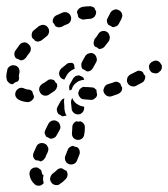

<svg xmlns="http://www.w3.org/2000/svg" viewBox="-33 -290 535 611"><path d="M99 299Q95 301 91 301Q87 301 83 300Q80 299 77 296Q70 290 66 282Q62 275 61 266Q60 258 64 251Q69 245 77 243Q81 243 85 243Q89 244 92 247Q96 249 98 252Q100 256 100 260Q101 264 103 266Q104 267 104 267Q105 268 106 268Q105 270 105 271Q103 280 105 288Q106 290 106 292Q106 293 106 293Q105 294 105 294Q102 297 99 299ZM182 266Q182 259 178 253Q177 253 177 253Q170 250 165 246Q160 245 156 246Q151 248 147 252Q141 258 135 262Q129 267 127 275Q125 283 130 290Q132 294 136 296Q139 298 143 299Q147 299 151 299Q155 298 158 295Q168 289 177 279Q182 273 182 266ZM220 188Q218 182 212 178Q211 178 210 178Q204 177 199 174Q193 175 188 179Q184 182 182 188Q179 197 175 206Q172 213 175 221Q178 229 186 232Q193 235 201 232Q209 229 212 221Q216 212 220 201Q222 195 220 188ZM83 176Q86 169 94 166Q102 164 109 167Q113 169 116 172Q118 175 120 179Q121 182 121 186Q120 190 119 194Q114 203 111 212Q109 215 106 218Q104 221 100 222Q99 223 98 223Q97 223 97 224Q93 222 90 221Q85 220 81 220Q75 216 73 210Q71 203 74 196Q78 186 83 176ZM237 119V115Q237 108 233 103Q229 98 223 96Q221 96 218 97Q213 97 209 96Q204 99 200 104Q197 109 197 115V119Q197 124 196 133Q195 141 200 148Q205 154 213 155Q221 156 228 151Q234 146 235 138Q237 127 237 119ZM109 130Q110 126 112 122L121 104Q123 100 126 98Q129 95 133 94Q137 93 141 93Q145 94 149 96Q156 100 158 108Q161 116 157 123L147 141Q144 147 138 149Q133 152 126 151Q123 149 119 147Q117 146 114 145Q113 143 112 141Q111 139 110 137Q109 134 109 130ZM159 76Q156 74 153 73Q149 68 148 62Q147 56 150 50L160 32Q162 29 165 26Q168 24 172 23Q170 30 171 38Q172 47 172 57Q173 65 176 73Q177 75 179 77Q176 79 172 79Q169 80 165 80Q162 78 159 76ZM217 44Q224 48 232 49Q233 49 234 49Q235 51 235 53Q235 61 230 67Q224 74 216 74Q212 74 208 73Q205 72 202 69Q199 67 197 63Q195 60 195 56Q194 45 193 36Q193 32 194 28Q195 25 197 22Q199 28 204 34Q209 40 217 44ZM63 33Q59 35 55 35Q39 34 26 27Q19 23 16 15Q14 7 18 0Q22 -7 30 -10Q38 -12 45 -8Q50 -6 56 -5Q60 -5 63 -4Q67 -2 70 1Q70 1 70 2Q72 10 75 16Q75 20 74 23Q72 26 69 29Q66 32 63 33ZM234 26Q226 26 221 19Q216 13 216 5Q217 1 219 -3Q220 -6 224 -9Q227 -11 230 -13Q234 -14 238 -13Q248 -13 257 -12Q261 -12 265 -11Q269 -9 271 -6Q272 -5 273 -5Q273 -4 274 -3Q274 4 276 10Q276 11 276 12Q275 19 269 23Q264 28 257 28Q245 27 234 26ZM353 1Q356 -5 356 -11Q354 -13 353 -16Q351 -20 350 -24Q349 -25 347 -26Q346 -27 344 -28Q340 -30 336 -30Q332 -30 329 -28Q319 -25 310 -22Q306 -21 303 -18Q300 -15 299 -12Q297 -8 296 -4Q296 0 297 3Q300 11 307 15Q315 19 323 16Q332 13 343 9Q349 6 353 1ZM146 -7Q148 -11 149 -15Q149 -17 149 -19Q148 -22 148 -24Q145 -26 143 -29Q141 -32 139 -35Q137 -36 135 -36Q134 -37 132 -37Q128 -38 124 -37Q120 -36 117 -33Q109 -27 101 -23Q98 -20 95 -17Q93 -14 92 -10Q91 -6 92 -2Q93 2 95 5Q99 12 107 14Q116 16 123 11Q131 6 141 -1Q144 -4 146 -7ZM189 -2Q187 -6 187 -11Q187 -17 189 -21L199 -39Q201 -43 204 -45Q207 -48 211 -49Q215 -50 219 -50Q222 -49 226 -47Q229 -46 232 -43Q234 -40 235 -36Q230 -36 224 -34Q216 -32 209 -26Q202 -21 198 -13Q196 -9 195 -5Q194 -5 193 -4Q191 -3 189 -2ZM427 -36Q430 -42 429 -49Q428 -50 426 -52Q423 -56 422 -60Q420 -62 418 -63Q417 -63 415 -64Q411 -65 407 -65Q403 -64 400 -62Q391 -57 382 -53Q378 -51 376 -48Q373 -45 372 -41Q371 -37 371 -33Q371 -29 373 -26Q377 -18 385 -16Q393 -13 400 -17Q410 -22 419 -27Q425 -30 427 -36ZM-13 -45Q-13 -55 -10 -66Q-10 -70 -8 -73Q-5 -77 -2 -79Q1 -81 5 -82Q9 -83 13 -82Q21 -81 26 -74Q30 -67 29 -59Q27 -52 27 -45Q27 -44 28 -43Q28 -40 27 -37Q26 -34 25 -32Q24 -32 24 -31Q15 -29 9 -23Q8 -23 7 -22Q-1 -22 -6 -28Q-12 -33 -12 -41Q-13 -43 -13 -45ZM189 -62Q196 -68 204 -71Q205 -71 205 -71Q205 -71 205 -71Q203 -78 203 -84Q201 -86 200 -88Q198 -89 196 -90Q194 -90 192 -90Q188 -90 184 -89Q181 -88 178 -85L162 -72Q159 -69 157 -65Q156 -62 155 -58Q155 -54 156 -50Q158 -46 160 -43Q162 -41 165 -39Q169 -37 172 -37L179 -50Q183 -57 189 -62ZM479 -66Q481 -70 482 -73Q482 -77 482 -81Q481 -85 478 -88Q474 -95 466 -97Q457 -98 451 -93H450Q446 -90 444 -87Q442 -84 441 -80Q441 -76 442 -72Q442 -68 445 -65Q449 -58 458 -57Q466 -55 473 -60V-61Q477 -63 479 -66ZM243 -63Q249 -62 254 -65Q260 -68 263 -74L273 -92Q277 -99 274 -107Q272 -115 265 -119Q258 -123 250 -120Q242 -118 238 -111L228 -93Q225 -87 226 -81Q226 -75 230 -70Q234 -69 237 -67Q240 -65 243 -63ZM13 -122Q14 -126 16 -129Q22 -138 29 -147Q34 -154 43 -155Q51 -156 57 -150Q64 -145 65 -137Q66 -129 61 -122Q55 -115 50 -107Q47 -103 42 -100Q38 -98 33 -98Q32 -98 32 -98Q26 -102 19 -104Q17 -106 15 -108Q14 -111 13 -114Q12 -118 13 -122ZM266 -160Q267 -164 269 -167Q274 -172 280 -182Q284 -189 292 -191Q301 -193 308 -188Q311 -186 313 -183Q315 -179 316 -175Q317 -172 316 -168Q316 -164 314 -160Q306 -149 300 -142Q297 -138 292 -136Q287 -134 282 -134Q279 -137 276 -139Q273 -140 270 -141Q268 -144 266 -146Q265 -149 265 -152Q265 -156 266 -160ZM91 -207Q95 -209 98 -210Q102 -211 106 -211Q110 -210 114 -208Q117 -206 119 -203Q124 -197 123 -188Q122 -180 116 -175Q108 -169 101 -163Q96 -159 90 -158Q85 -157 79 -160Q76 -164 71 -168Q70 -169 69 -170Q67 -176 68 -182Q69 -189 74 -193Q83 -200 91 -207ZM166 -250Q174 -253 181 -250Q189 -247 192 -239Q195 -232 192 -224Q189 -216 181 -213Q172 -210 164 -205Q159 -203 153 -203Q147 -204 143 -207Q141 -212 137 -217Q136 -218 135 -219Q134 -226 137 -232Q140 -238 146 -241Q156 -246 166 -250ZM307 -226Q308 -230 310 -233Q315 -243 318 -249Q322 -256 330 -259Q337 -262 344 -258Q352 -255 355 -247Q358 -239 354 -232L353 -230Q353 -229 353 -228Q352 -228 352 -227Q349 -221 345 -214Q342 -208 336 -206Q330 -203 324 -204Q322 -206 320 -207Q316 -209 312 -211Q311 -212 310 -214Q309 -216 308 -218Q307 -222 307 -226ZM222 -265Q225 -267 229 -268Q240 -270 251 -270Q255 -271 259 -269Q263 -268 266 -266Q269 -263 270 -259Q272 -256 273 -252Q273 -244 268 -237Q262 -231 254 -230Q245 -230 235 -228Q230 -227 224 -230Q219 -232 216 -236Q215 -242 213 -248Q213 -249 212 -250Q212 -253 213 -255Q214 -258 216 -260Q218 -263 222 -265Z"/></svg>

Font: FRB American Cursive Dashed
Style: Bold Italic
Weight: 700
Italic angle: -25°
Version: Version 2.0;Modular Font Editor K font №1